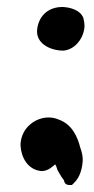

<svg xmlns="http://www.w3.org/2000/svg" viewBox="-20 -486 268 550"><path d="M87 -406C79 -362 124 -341 161 -341H162C193 -344 216 -372 221 -401C223 -411 222 -422 219 -433V-434C210 -458 180 -465 160 -466H159C119 -466 93 -442 87 -406ZM39 -67C41 -37 58 0 98 4C119 5 133 -12 138 -15C140 -13 142 -8 144 -1V0C147 4 153 18 163 30C164 32 164 44 179 44H186L191 39C210 22 216 -6 217 -27V-28C217 -39 215 -49 210 -63C202 -94 187 -130 147 -144C111 -159 67 -142 48 -107C42 -95 38 -82 39 -67Z"/></svg>

Font: Vapor
Style: ExBdObl
Weight: 800
Foundry: Cannot Into Space Fonts
Version: Version 0.179